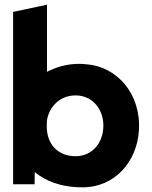

<svg xmlns="http://www.w3.org/2000/svg" viewBox="-20 -778 649 821"><path d="M333 23C473 23 566 -89 574 -220C584 -378 479 -493 351 -503C341 -504 331 -505 318 -505C268 -505 222 -492 181 -471V-758L36 -727V10H128V0C128 -8 128 -26 129 -42C173 -5 239 23 333 23ZM180 -237C180 -247 180 -254 181 -265C191 -323 237 -370 303 -370C375 -370 422 -312 422 -241C422 -168 375 -110 303 -110C230 -110 180 -159 180 -237Z"/></svg>

Font: Bluebird
Style: SfBd
Weight: 700
Designer: Jasper
Foundry: Cannot Into Space Fonts
Version: Version 0.98